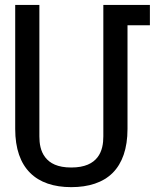

<svg xmlns="http://www.w3.org/2000/svg" viewBox="-20 -749 642 783"><path d="M270.5 14.2C341.3 14.2 399.9 -4.4 439.5 -43.9C478.5 -83 500 -142.6 500 -223.1V-646H591.3V-729H401.4V-192.9C401.4 -164.1 397 -132.8 377.9 -107.9C358.9 -83 326.2 -65.9 270.5 -65.9C214.8 -65.9 183.1 -83 164.1 -107.9C145 -132.8 140.6 -164.1 140.6 -192.9V-729H42V-223.1C42 -142.6 63.5 -83 103 -43.9C142.1 -4.9 199.2 14.2 270.5 14.2Z"/></svg>

Font: Hack
Style: Regular
Weight: 400
Monospace: yes
Designer: Christopher Simpkins
Foundry: Christopher Simpkins
Version: Version 2.010